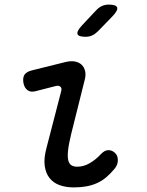

<svg xmlns="http://www.w3.org/2000/svg" viewBox="-20 -805 640 835"><path d="M133 -408Q113 -403 99.5 -413Q86 -423 82 -444Q78 -467 86.5 -480Q95 -493 119 -499L264 -535Q288 -541 306 -537.5Q324 -534 335 -523.5Q346 -513 350 -496.5Q354 -480 349 -460L290 -224Q279 -179 276 -151Q273 -123 277 -107.5Q281 -92 291 -86Q301 -80 316 -80Q344 -80 370.5 -95.5Q397 -111 418 -134Q435 -152 451 -152Q467 -152 479 -141Q492 -130 492.5 -109.5Q493 -89 479 -72Q461 -50 442 -34Q423 -18 401.5 -8.5Q380 1 355.5 5.5Q331 10 301 10Q267 10 240 0.5Q213 -9 196 -30Q179 -51 174.5 -83.5Q170 -116 182 -161L246 -408Q250 -422 242.5 -428Q235 -434 223 -431ZM352 -645Q321 -645 317 -657Q313 -669 336 -694L397 -759Q409 -772 422.5 -778.5Q436 -785 453 -785Q485 -785 489.5 -772.5Q494 -760 469 -734L406 -669Q394 -657 381 -651Q368 -645 352 -645Z"/></svg>

Font: Maple Mono
Style: Italic
Weight: 400
Italic angle: -10°
Monospace: yes
Designer: subframe7536
Version: Version 7.300